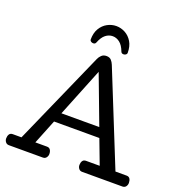

<svg xmlns="http://www.w3.org/2000/svg" viewBox="-183 -1251 1338 1410"><g transform="rotate(20 486.0 -546.0)"><path d="M42.5 0Q25.4 0 15.9 -12.5Q6.3 -24.9 6.3 -41Q6.3 -59.6 14.6 -72.8Q22.9 -85.9 41.5 -85.9H109.4L432.6 -815.9Q439.9 -833 454.6 -846.9Q469.2 -860.8 492.7 -860.8Q517.1 -860.8 530 -846.7Q543 -832.5 550.3 -814L843.8 -85.9H930.7Q949.2 -85.9 957.3 -72.8Q965.3 -59.6 965.3 -41Q965.3 -24.9 956.1 -12.5Q946.8 0 929.7 0H614.7Q597.7 0 588.1 -12.5Q578.6 -24.9 578.6 -41Q578.6 -59.6 586.9 -72.8Q595.2 -85.9 613.8 -85.9H720.7L648.4 -276.9H294.4L217.8 -85.9H308.6Q327.1 -85.9 335.4 -72.8Q343.8 -59.6 343.8 -41Q343.8 -24.9 334.2 -12.5Q324.7 0 307.6 0ZM324.7 -352.1H620.6L477.5 -731.9ZM367.2 -915Q357.9 -915 349.6 -920.7Q341.3 -926.3 341.3 -935.1Q341.3 -986.8 362.3 -1021.7Q383.3 -1056.6 416.5 -1074.5Q449.7 -1092.3 485.8 -1092.3Q522 -1092.3 555.2 -1074.5Q588.4 -1056.6 609.4 -1021.7Q630.4 -986.8 630.4 -935.1Q630.4 -926.3 622.3 -920.7Q614.3 -915 604.5 -915Q588.4 -915 583.5 -928.7Q566.9 -973.1 541.3 -993.2Q515.6 -1013.2 485.8 -1013.2Q456.1 -1013.2 430.7 -993.2Q405.3 -973.1 388.2 -928.7Q383.3 -915 367.2 -915Z"/></g></svg>

Font: Cutive
Style: Regular
Weight: 400
Version: Version 1.100; ttfautohint (v1.8.4.7-5d5b)